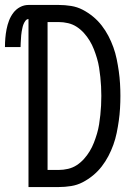

<svg xmlns="http://www.w3.org/2000/svg" viewBox="-59 -755 554 775"><path d="M56 0V-678Q49 -678 44 -671.5Q39 -665 36 -657.5Q33 -650 31.5 -642.5Q30 -635 28.5 -627.5Q27 -620 26.5 -612Q26 -604 25.5 -596Q25 -588 24.5 -580.5Q24 -573 24 -565H-39Q-39 -583 -37.5 -601Q-36 -619 -32.5 -637Q-29 -655 -22.5 -672Q-16 -689 -5 -703.5Q6 -718 22 -726.5Q38 -735 56 -735H178Q203 -735 228 -731Q253 -727 275 -715.5Q297 -704 316.5 -688Q336 -672 351.5 -652Q367 -632 378.5 -610Q390 -588 398.5 -564.5Q407 -541 412 -516.5Q417 -492 420.5 -467.5Q424 -443 425.5 -417.5Q427 -392 427 -368Q427 -343 425.5 -317.5Q424 -292 420.5 -267.5Q417 -243 412 -218.5Q407 -194 398.5 -170.5Q390 -147 378.5 -125Q367 -103 351.5 -83Q336 -63 316.5 -47Q297 -31 275 -19.5Q253 -8 228 -4Q203 0 178 0ZM133 -69H178Q197 -69 216 -73.5Q235 -78 251 -88.5Q267 -99 280 -113.5Q293 -128 303 -144.5Q313 -161 320 -179Q327 -197 332.5 -215.5Q338 -234 341 -253Q344 -272 346 -291Q348 -310 349 -329Q350 -348 350 -368Q350 -387 349 -406Q348 -425 346 -444Q344 -463 341 -482Q338 -501 332.5 -519.5Q327 -538 320 -556Q313 -574 303 -590.5Q293 -607 280 -621.5Q267 -636 251 -646.5Q235 -657 216 -661.5Q197 -666 178 -666H133Z"/></svg>

Font: Iosevka QP
Style: Regular
Weight: 400
Designer: Belleve Invis
Foundry: Belleve Invis
Version: Version 20.0.0; ttfautohint (v1.8.4)